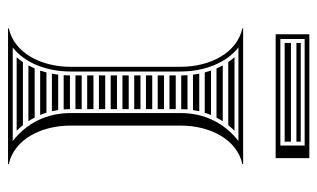

<svg xmlns="http://www.w3.org/2000/svg" viewBox="-180 -630 809 490"><g transform="rotate(90 225.0 -384.5)"><path d="M89 -736H341V-747H89ZM89 -722V-706H341V-722ZM383 -683V-769H67V-683ZM351 -695H79V-757H351ZM172 -202H258V-218H172ZM172 -188V-172H258V-188ZM172 -428V-412H258V-428ZM172 -398V-382H258V-398ZM172 -368V-352H258V-368ZM172 -338V-322H258V-338ZM172 -308V-292H258V-308ZM172 -278V-262H258V-278ZM172 -248V-232H258V-248ZM137.9 -562H299.1C303.4 -567.5 308.1 -572.9 313.1 -578H125.6C130 -572.9 134.1 -567.6 137.9 -562ZM146.4 -548C149.3 -542.8 151.8 -537.5 154.2 -532H279.7C282.5 -537.5 285.6 -542.8 289 -548ZM159.6 -518C161.4 -512.8 163 -507.4 164.4 -502H267.3C269 -507.4 270.9 -512.8 273.1 -518ZM167.5 -488C168.5 -482.7 169.4 -477.4 170.1 -472H260.4C261.2 -477.4 262.2 -482.8 263.4 -488ZM171.4 -458C171.8 -452.7 172 -447.4 172 -442H258C258.1 -447.4 258.3 -452.7 258.7 -458ZM272.9 -82C270.7 -87.2 268.8 -92.6 267.1 -98H164.4C163 -92.6 161.4 -87.2 159.6 -82ZM279.5 -68H154.3C151.9 -62.5 149.3 -57.2 146.5 -52H288.9C285.5 -57.2 282.3 -62.5 279.5 -68ZM299 -38H138C134.2 -32.4 130.1 -27 125.7 -22H313.1C308.1 -27.2 303.4 -32.5 299 -38ZM258 -158H172C172 -152.6 171.8 -147.3 171.4 -142H258.7C258.3 -147.3 258.1 -152.6 258 -158ZM260.3 -128H170.1C169.4 -122.6 168.6 -117.3 167.5 -112H263.3C262.1 -117.2 261.1 -122.6 260.3 -128ZM162 -160V-440C162 -500.8 140.1 -557 100.6 -588H339.4C292.4 -551.2 268 -499.9 268 -440V-160C268 -100.1 292.4 -48.8 339.4 -12H100.6C141.2 -43.8 162 -99.7 162 -160ZM150 -160C150 -82.9 113.7 -15.5 52 -2V0H398V-2C336.3 -15.5 300 -82.9 300 -160V-440C300 -517.1 336.3 -584.5 398 -598V-600H52V-598C113.7 -584.5 150 -517.1 150 -440Z"/></g></svg>

Font: SortefaxS02
Style: Medium
Weight: 500
Designer: gluk
Foundry: gluk
Version: Version 0.261